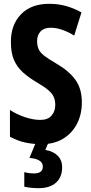

<svg xmlns="http://www.w3.org/2000/svg" viewBox="-20 -744 478 1004"><path d="M408 -209Q408 -145 382 -95.5Q356 -46 309 -18Q262 10 198 10Q153 10 113 1.5Q73 -7 32 -29V-169Q71 -144 113 -130.5Q155 -117 191 -117Q230 -117 249.5 -139.5Q269 -162 269 -195Q269 -218 261.5 -236Q254 -254 233.5 -272Q213 -290 173 -313Q131 -338 100.5 -365Q70 -392 53.5 -429.5Q37 -467 37 -523Q36 -614 90 -669.5Q144 -725 240 -724Q284 -724 325.5 -712.5Q367 -701 406 -679L368 -558Q301 -599 245 -599Q210 -599 192 -579.5Q174 -560 174 -530Q174 -505 182 -487Q190 -469 211.5 -452.5Q233 -436 274 -412Q341 -373 374.5 -326.5Q408 -280 408 -209ZM305 130Q305 182 273 211Q241 240 181 240Q139 240 107 232V156Q121 160 133.5 161.5Q146 163 157 163Q204 163 204 127Q204 107 185.5 95.5Q167 84 134 82L168 0H234L217 40Q259 47 282 70.5Q305 94 305 130Z"/></svg>

Font: Noto Sans ExtraCondensed
Style: Bold
Weight: 700
Width: 2
Designer: Monotype Design Team
Foundry: Monotype Imaging Inc.
Version: Version 2.013; ttfautohint (v1.8.4.7-5d5b)